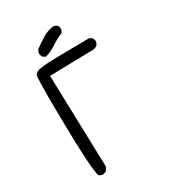

<svg xmlns="http://www.w3.org/2000/svg" viewBox="-190 -901 881 985"><g transform="rotate(-30 250.0 -408.0)"><path d="M435.5 -625Q435.5 -639.2 427.7 -648.4L411.6 -656.7Q197.3 -654.8 158.7 -651.9Q120.6 -648.9 106 -643.6Q92.8 -638.7 85.9 -626Q81.5 -608.4 81.5 -497.1Q81.5 -432.1 83 -345.2Q87.4 -64.9 103.5 -23.9Q112.8 -17.1 125 -15.1Q137.7 -17.1 148.4 -24.4L158.7 -44.4L143.1 -589.4L402.8 -595.2Q415.5 -596.7 426.8 -604.5L435.1 -621.1Q435.5 -623 435.5 -625ZM312.5 -769.5Q312.5 -783.7 304.7 -793L288.6 -801.3Q251.5 -798.8 220.9 -779.5Q190.4 -760.3 160.2 -739.3L151.9 -722.7Q151.4 -720.7 151.4 -718.8Q151.4 -704.1 159.2 -693.4L174.8 -685.5Q209 -694.8 239.5 -715.6Q270 -736.3 304.2 -750L312 -765.6Q312.5 -767.6 312.5 -769.5Z"/></g></svg>

Font: Bakudai
Style: ExtraLight
Weight: 200
Version: Version 1.48